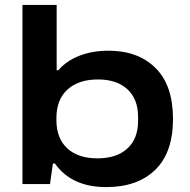

<svg xmlns="http://www.w3.org/2000/svg" viewBox="-20 -744 769 776"><path d="M409.2 12.2Q269.5 12.2 202.1 -83H193.8L182.1 0H70.8V-724.1H209V-460H215.8Q248.5 -498.5 301.3 -518.8Q354 -539.1 418 -539.1Q538.1 -539.1 608.6 -469.2Q679.2 -399.4 679.2 -263.2Q679.2 -127.4 607.4 -57.6Q535.6 12.2 409.2 12.2ZM374 -104Q451.2 -104 494.6 -143.6Q538.1 -183.1 538.1 -255.9V-271Q538.1 -343.3 495.1 -383.1Q452.1 -422.9 376 -422.9Q297.4 -422.9 252.7 -382.1Q208 -341.3 208 -267.1V-258.8Q208 -184.6 252 -144.3Q295.9 -104 374 -104Z"/></svg>

Font: Archivo Expanded SemiBold
Style: Regular
Weight: 600
Width: 7
Designer: Hector Gatti
Foundry: Omnibus-Type
Version: Version 2.001